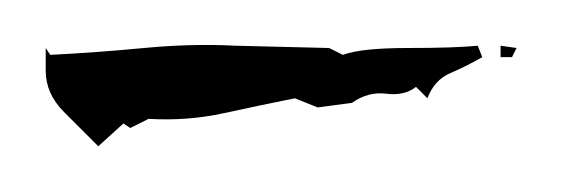

<svg xmlns="http://www.w3.org/2000/svg" viewBox="-21 -314 246 84"><path d="M22 -250Q15 -257 7 -265Q-1 -273 -1 -283V-293L1 -290Q21 -291 42 -293Q63 -295 82 -294L123 -293L129 -290Q137 -293 157.5 -293Q178 -293 188 -294L190 -289Q183 -285 176 -282Q169 -279 166 -271L161 -276Q156 -272 148 -273Q140 -274 133 -269L118 -267L108 -271Q93 -268 77 -264.5Q61 -261 44 -262L36 -258L33 -260ZM198 -289V-294L205 -293L203 -289Z"/></svg>

Font: Kolker Brush
Style: Regular
Weight: 400
Designer: Robert E. Leuschke
Foundry: Robert E. Leuschke
Version: Version 1.010; ttfautohint (v1.8.3)